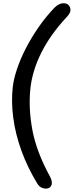

<svg xmlns="http://www.w3.org/2000/svg" viewBox="-20 -795 466 1174"><path d="M285 351Q269 362 246 356.5Q223 351 209 329Q148 229 111 126.5Q74 24 61 -75Q48 -174 58 -262Q63 -310 83.5 -371.5Q104 -433 137.5 -498.5Q171 -564 216 -629Q261 -694 316 -751Q340 -773 363 -775Q386 -777 398 -765Q410 -754 411 -735.5Q412 -717 389 -692Q289 -585 233.5 -474.5Q178 -364 166 -255Q153 -134 178 0Q203 134 287 287Q298 310 297 325.5Q296 341 285 351Z"/></svg>

Font: Edu NSW ACT Foundation SemiBold
Style: Regular
Weight: 600
Version: Version 1.003